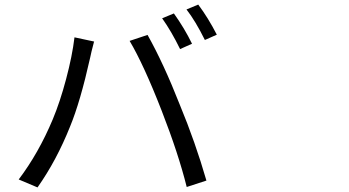

<svg xmlns="http://www.w3.org/2000/svg" viewBox="-20 -820 1540 847"><path d="M145.5 6.8 62.5 -28.3Q150.4 -144.5 212.9 -293.9Q245.1 -371.1 271.5 -470.7Q298.8 -573.2 308.6 -655.3L395.5 -636.7L394.5 -634.8Q381.8 -586.9 377.9 -566.4Q334 -370.1 289.1 -261.7Q229.5 -112.3 145.5 6.8ZM803.7 4.9Q767.6 -140.6 693.4 -331.1Q614.3 -534.2 551.8 -639.6L630.9 -666Q702.1 -539.1 773.4 -357.4Q841.8 -192.4 890.6 -23.4ZM774.4 -603.5Q736.3 -681.6 695.3 -739.3L747.1 -760.7Q793.9 -695.3 827.1 -627ZM883.8 -643.6Q842.8 -726.6 802.7 -778.3L854.5 -799.8Q898.4 -741.2 936.5 -667Z"/></svg>

Font: Bpmf GenYo Gothic R
Style: R
Weight: 400
Foundry: But Ko
Version: Version 1.320